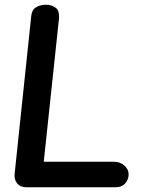

<svg xmlns="http://www.w3.org/2000/svg" viewBox="-20 -792 617 812"><path d="M93 0Q66 0 52.5 -16.5Q39 -33 42 -58L112 -723Q114 -749 131.5 -760.5Q149 -772 175 -772Q197 -772 215 -759.5Q233 -747 229 -709L165 -108H461Q488 -108 506 -92Q524 -76 524 -55Q524 -33 509.5 -16.5Q495 0 468 0Z"/></svg>

Font: Edu SA Beginner
Style: Bold
Weight: 700
Version: Version 1.003